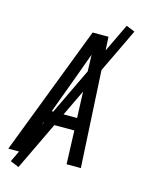

<svg xmlns="http://www.w3.org/2000/svg" viewBox="-144 -894 777 1053"><g transform="rotate(15 244.0 -368.0)"><path d="M-12 0 270 -735H360L400 0H319L312 -190H138L69 0ZM309 -260 300 -490Q299 -522 298 -553.5Q297 -585 296 -616Q285 -585 273 -553.5Q261 -522 250 -490L165 -260ZM68 83 19 63 441 -819 490 -799Z"/></g></svg>

Font: Iosevka Oblique
Style: Regular
Weight: 400
Italic angle: -9°
Monospace: yes
Designer: Belleve Invis
Foundry: Belleve Invis
Version: Version 32.5.0; ttfautohint (v1.8.4)